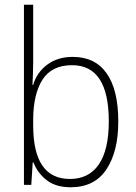

<svg xmlns="http://www.w3.org/2000/svg" viewBox="-20 -780 572 810"><path d="M120 -520Q120 -497 119 -469.5Q118 -442 117 -422H120Q135 -474 179 -507Q223 -540 287 -540Q381 -540 430 -470.5Q479 -401 479 -267Q479 -141 429 -65.5Q379 10 278 10Q216 10 177.5 -19.5Q139 -49 121 -95H118L112 0H81V-760H120ZM284 -505Q198 -505 159 -443.5Q120 -382 120 -274V-251Q120 -25 275 -25Q355 -25 397 -86.5Q439 -148 439 -268Q439 -505 284 -505Z"/></svg>

Font: Noto Sans Khmer UI SemiCondensed ExtraLight
Style: Regular
Weight: 200
Width: 4
Designer: Danh Hong and the Monotype Design Team
Foundry: Monotype Imaging Inc.
Version: Version 2.002; ttfautohint (v1.8.4.7-5d5b)